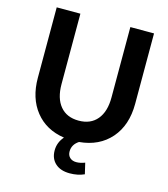

<svg xmlns="http://www.w3.org/2000/svg" viewBox="-131 -821 985 1124"><g transform="rotate(15 361.5 -259.5)"><path d="M215.8 -292Q215.8 -206.1 255.4 -158.7Q294.9 -111.3 367.2 -111.3Q439.5 -111.3 479 -158.7Q518.6 -206.1 518.6 -292V-718.8H662.1V-292Q662.1 -162.1 592.3 -82Q522.5 -2 402.3 8.8Q363.3 34.2 363.3 76.2Q363.3 99.6 377.9 113.3Q392.6 127 417 127Q441.4 127 468.8 116.2L484.4 182.6Q445.3 200.2 396.5 200.2Q340.8 200.2 309.1 171.4Q277.3 142.6 277.3 92.8Q277.3 44.9 310.5 6.8Q199.2 -9.8 135.7 -89.4Q72.3 -168.9 72.3 -292V-718.8H215.8Z"/></g></svg>

Font: Min Sans Bold
Style: Regular
Weight: 700
Designer: Jinseong-Kim, NotoSansCJK, Nunito
Foundry: Jinseong-Kim
Version: Version 1.400;Glyphs 3.1.2 (3151)